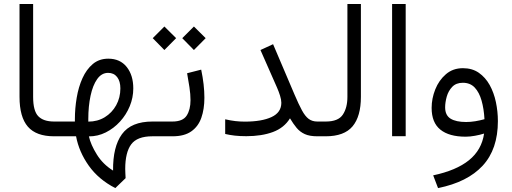

<svg xmlns="http://www.w3.org/2000/svg" viewBox="-20 -685 2574 965"><path d="M78.1 -665H146.5V-198.2Q146.5 -127.4 172.4 -100.8Q198.2 -74.2 251.5 -74.2H268.1V0H251.5Q162.1 0 120.1 -48.3Q78.1 -96.7 78.1 -198.2Z M248.5 0V-74.2H356.4V-86.4Q356.4 -140.1 365.5 -193.8Q374.5 -247.6 394.5 -292Q414.6 -336.4 446.5 -363.3Q478.5 -390.1 524.4 -390.1Q583.5 -390.1 616.7 -348.6Q649.9 -307.1 649.9 -240.7Q649.9 -194.3 632.1 -151.1Q614.3 -107.9 583 -73.7Q551.8 -39.6 511.7 -19.5Q471.7 0.5 426.8 0.5Q436 42 466.6 91.3Q497.1 140.6 548.3 172.4Q546.9 52.7 593 -10.7Q639.2 -74.2 746.6 -74.2H766.1V0H745.6Q669.4 0 639.4 40.5Q609.4 81.1 609.4 164.1Q609.4 173.8 610.1 186.5Q610.8 199.2 611.3 210.4L559.6 260.3Q475.6 217.3 426.3 147.9Q377 78.6 362.3 0ZM523.4 -318.8Q490.7 -318.8 468.5 -287.6Q446.3 -256.3 435.1 -203.6Q423.8 -150.9 423.8 -86.9V-73.7Q470.2 -73.7 506.6 -95.9Q543 -118.2 564 -156.2Q585 -194.3 585 -240.7Q585 -276.9 568.6 -297.9Q552.2 -318.8 523.4 -318.8Z M954.6 -551.8 1013.7 -493.2 954.6 -433.6 896 -493.2ZM806.2 -551.8 865.2 -493.2 806.2 -433.6 747.6 -493.2ZM746.6 -74.2H846.7Q898.9 -74.2 918.2 -104Q937.5 -133.8 937.5 -181.6Q937.5 -211.4 932.1 -246.8Q926.8 -282.2 920.4 -316.9L991.2 -335Q1007.3 -258.8 1007.3 -193.8Q1007.3 -136.7 991.9 -93Q976.6 -49.3 941.4 -24.7Q906.2 0 847.7 0H746.6Z M1394 -168.5Q1394 -183.6 1387.5 -204.3Q1380.9 -225.1 1372.6 -244.1L1289.1 -433.6L1352.5 -462.9L1460.4 -209.5Q1481.4 -160.2 1497.6 -130.4Q1513.7 -100.6 1531.5 -87.4Q1549.3 -74.2 1574.7 -74.2H1597.7V0H1574.7Q1536.1 0 1512 -11Q1487.8 -22 1470.9 -42.2Q1454.1 -62.5 1437.5 -90.3Q1408.2 -42.5 1351.8 -21.5Q1295.4 -0.5 1217.8 -0.5Q1185.5 -0.5 1159.9 -3.4Q1134.3 -6.3 1111.8 -11.7V-85.4Q1139.2 -79.1 1163.1 -76.4Q1187 -73.7 1210.4 -73.7Q1295.4 -73.7 1344.7 -96.7Q1394 -119.6 1394 -168.5Z M1578.1 -74.2H1617.7Q1680.2 -74.2 1703.1 -108.9Q1726.1 -143.6 1726.1 -197.8V-665H1793.9V-198.2Q1793.9 -100.1 1752 -50Q1710 0 1617.2 0H1578.1Z M2019 -665V-0.5H1950.7V-665Z M2482.4 -76.2Q2482.4 64.9 2406 147.7Q2329.6 230.5 2181.6 260.3L2157.2 196.3Q2272.9 171.9 2336.9 120.4Q2400.9 68.8 2413.1 -13.7Q2393.1 -7.3 2367.7 -2.7Q2342.3 2 2320.3 2Q2237.3 2 2193.4 -33.4Q2149.4 -68.8 2149.4 -142.6Q2149.4 -189.9 2167.7 -235.8Q2186 -281.7 2221.2 -312Q2256.3 -342.3 2306.6 -342.3Q2353.5 -342.3 2386.7 -319.1Q2419.9 -295.9 2441.2 -257.6Q2462.4 -219.2 2472.4 -171.9Q2482.4 -124.5 2482.4 -76.2ZM2322.8 -71.8Q2345.2 -71.8 2368.9 -75.7Q2392.6 -79.6 2415 -85.9Q2412.1 -138.2 2400.4 -179.4Q2388.7 -220.7 2366 -244.9Q2343.3 -269 2306.2 -269Q2272.5 -269 2252.9 -248.5Q2233.4 -228 2225.3 -199.2Q2217.3 -170.4 2217.3 -145.5Q2217.3 -105.5 2244.6 -88.6Q2272 -71.8 2322.8 -71.8Z"/></svg>

Font: Vazirmatn UI FD Light
Style: Regular
Weight: 300
Designer: Saber Rastikerdar
Foundry: Saber Rastikerdar
Version: Version 33.003